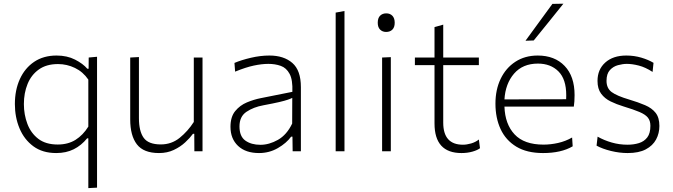

<svg xmlns="http://www.w3.org/2000/svg" viewBox="-20 -798 3552 1013"><path d="M446 194.5V-68H439.5Q409 -30.5 369 -10.5Q329 9.5 276.5 9.5Q204.5 9.5 156 -26.2Q107.5 -62 83 -120.8Q58.5 -179.5 58.5 -249Q58.5 -323 84.8 -380.8Q111 -438.5 160.2 -471.8Q209.5 -505 278.5 -505Q334 -505 376 -483.5Q418 -462 440.5 -435.5H447.5L448 -494.5L492 -498.5V192ZM284.5 -35.5Q339 -35.5 378.5 -60.2Q418 -85 446 -130V-378Q418 -419 375.5 -439.5Q333 -460 286 -460Q225 -460 185 -431.5Q145 -403 125.5 -355Q106 -307 106 -249Q106 -193.5 124.5 -144.5Q143 -95.5 182.2 -65.5Q221.5 -35.5 284.5 -35.5Z M819 9.5Q737.5 9.5 702.2 -36.5Q667 -82.5 667 -168V-494.5L713 -497V-174.5Q713 -106 738 -71Q763 -36 828.5 -36Q885 -36 928 -70.8Q971 -105.5 1002.5 -154.5V-494.5H1048.5V0H1005.5L1005 -92H998Q982.5 -70.5 957.2 -47Q932 -23.5 897.2 -7Q862.5 9.5 819 9.5Z M1346.5 9.5Q1276 9.5 1236 -28.2Q1196 -66 1196 -129Q1196 -181.5 1221 -212Q1246 -242.5 1282.8 -257.8Q1319.5 -273 1355 -280L1522.5 -313.5Q1525 -376.5 1508 -408.2Q1491 -440 1461.2 -450.5Q1431.5 -461 1396 -461Q1361.5 -461 1319 -452Q1276.5 -443 1220.5 -420L1217 -466Q1253.5 -481.5 1303.8 -493.2Q1354 -505 1401.5 -505Q1477.5 -505 1522.5 -465.8Q1567.5 -426.5 1567.5 -338.5V0H1524L1523 -77H1516Q1491.5 -43 1446.2 -16.8Q1401 9.5 1346.5 9.5ZM1354 -34Q1400 -34 1446.5 -60.2Q1493 -86.5 1521.5 -146L1522 -281.5Q1513 -277 1498 -271.8Q1483 -266.5 1453 -259.5Q1423 -252.5 1369.5 -242.5Q1317.5 -233 1280.5 -208.2Q1243.5 -183.5 1243.5 -131Q1243.5 -78 1274.8 -56Q1306 -34 1354 -34Z M1751 0V-731.5L1797.5 -740V0Z M1996 0V-494.5L2042 -496.5V0ZM2017 -629.5Q1998 -629.5 1985.5 -641.8Q1973 -654 1973 -678Q1973 -703 1985.5 -715.2Q1998 -727.5 2018 -727.5Q2038 -727.5 2050.2 -714.8Q2062.5 -702 2062.5 -678Q2062.5 -654 2050.2 -641.8Q2038 -629.5 2017 -629.5Z M2415 9.5Q2272.5 9.5 2272.5 -146.5V-454.5H2169V-494.5H2272.5V-655L2318.5 -668V-494.5H2506.5V-454.5H2318.5V-151Q2318.5 -34.5 2422.5 -34.5Q2442.5 -34.5 2465.8 -41.2Q2489 -48 2506.5 -62L2512.5 -16Q2499 -5.5 2472.5 2Q2446 9.5 2415 9.5Z M2845 9.5Q2760 9.5 2704.2 -24.2Q2648.5 -58 2621.2 -116.8Q2594 -175.5 2594 -251Q2594 -325 2621.5 -382.2Q2649 -439.5 2699.2 -472.2Q2749.5 -505 2817 -505Q2906.5 -505 2959 -450.2Q3011.5 -395.5 3011.5 -296.5Q3011.5 -261 3007.5 -235.5H2641.5Q2644.5 -143 2695 -89Q2745.5 -35 2847.5 -35Q2885.5 -35 2924.5 -43.8Q2963.5 -52.5 2998.5 -72.5L3001.5 -26Q2941 9.5 2845 9.5ZM2818 -462.5Q2738 -462.5 2692.2 -409.5Q2646.5 -356.5 2641.5 -273.5L2967 -274.5Q2967.5 -283.5 2967.5 -295.5Q2967.5 -380.5 2926.2 -421.5Q2885 -462.5 2818 -462.5ZM2752.5 -583Q2788 -632 2823.8 -680.8Q2859.5 -729.5 2894.5 -777.5L2952.5 -778.5Q2913 -729 2874 -680.8Q2835 -632.5 2796 -584.5Z M3291.5 9.5Q3248.5 9.5 3203.5 -1.5Q3158.5 -12.5 3127.5 -29.5L3133 -77Q3167.5 -57.5 3207.8 -46Q3248 -34.5 3291 -34.5Q3323.5 -34.5 3351 -43Q3378.5 -51.5 3395 -73Q3411.5 -94.5 3411.5 -134.5Q3411.5 -161 3398.2 -177.5Q3385 -194 3353.8 -207.2Q3322.5 -220.5 3269.5 -236.5Q3233 -247.5 3201.8 -262.8Q3170.5 -278 3151.5 -303.8Q3132.5 -329.5 3132.5 -371Q3132.5 -431.5 3173.5 -468.2Q3214.5 -505 3284.5 -505Q3326 -505 3363.8 -493.8Q3401.5 -482.5 3428 -466.5L3423 -418.5Q3385.5 -443 3350.5 -452Q3315.5 -461 3287.5 -461Q3265.5 -461 3240.5 -454.2Q3215.5 -447.5 3197.8 -428.2Q3180 -409 3180 -371.5Q3180 -332.5 3207.2 -312.2Q3234.5 -292 3300.5 -272.5Q3347.5 -258.5 3383.2 -243.2Q3419 -228 3439 -202.8Q3459 -177.5 3459 -133.5Q3459 -94.5 3441.5 -62Q3424 -29.5 3387.2 -10Q3350.5 9.5 3291.5 9.5Z"/></svg>

Font: Commissioner ExtraLight
Style: Regular
Weight: 200
Designer: Kostas Bartsokas
Foundry: Kostas Bartsokas
Version: Version 1.000; ttfautohint (v1.8.3)